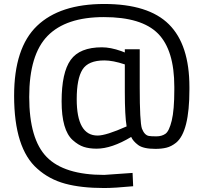

<svg xmlns="http://www.w3.org/2000/svg" viewBox="-20 -743 1017 966"><path d="M933 -305V-292Q933 -80 866 -25Q842 -6 817.5 0Q793 6 762 6Q701 6 675 -13.5Q649 -33 640 -54Q542 5 466 5Q429 5 401.5 -4Q374 -13 346 -38Q290 -88 290 -233Q290 -378 335.5 -441.5Q381 -505 493 -505Q536 -505 590 -486L608 -479V-495H683V-304Q683 -129 694 -96Q707 -63 729 -59Q740 -57 767 -57Q794 -57 812.5 -70Q831 -83 844 -136Q857 -189 857 -292V-306Q857 -491 775 -574Q693 -657 502.5 -657Q312 -657 219.5 -562.5Q127 -468 127 -255.5Q127 -43 215 47Q303 137 504 137L647 127L650 194Q556 203 504 203Q388 203 307.5 181Q227 159 168 106Q51 4 51 -261Q51 -502 166 -612.5Q281 -723 504 -723Q727 -723 830 -620.5Q933 -518 933 -305ZM471 -61Q514 -61 617 -107Q608 -161 608 -280V-419Q548 -439 505 -439Q424 -439 395 -393Q366 -347 366 -244Q366 -61 471 -61Z"/></svg>

Font: Titillium-CLs Web
Style: CLs-Regular
Weight: 400
Version: Version 1.002;PS 57.000;hotconv 1.0.70;makeotf.lib2.5.55311